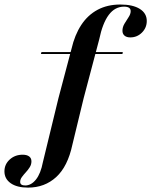

<svg xmlns="http://www.w3.org/2000/svg" viewBox="-191 -651 682 866"><path d="M-6.5 -407.3 -4 -416.1H362.9L361.3 -407.3ZM72.6 -208.1 131.5 -430.6Q146 -493.5 175.4 -538.3Q204.8 -583.1 249.2 -606.9Q293.5 -630.6 351.6 -630.6Q408.1 -630.6 439.5 -610.9Q471 -591.1 471 -556.5Q471 -525.8 449.2 -504Q427.4 -482.3 396.8 -482.3Q379.8 -482.3 370.6 -490.3Q361.3 -498.4 361.3 -512.1Q361.3 -529 370.6 -544.4Q379.8 -559.7 389.1 -573.8Q398.4 -587.9 398.4 -600.8Q398.4 -621 368.5 -621Q327.4 -621 299.6 -583.9Q271.8 -546.8 256.5 -473.4L186.3 -208.1ZM135.5 1.6Q114.5 100 62.5 147.6Q10.5 195.2 -64.5 195.2Q-114.5 195.2 -142.7 175.4Q-171 155.6 -171 121.8Q-171 90.3 -147.2 68.5Q-123.4 46.8 -88.7 46.8Q-70.2 46.8 -59.7 54.4Q-49.2 62.1 -49.2 76.6Q-49.2 91.1 -56.9 103.2Q-64.5 115.3 -74.6 126.2Q-84.7 137.1 -92.3 147.6Q-100 158.1 -100 169.4Q-100 185.5 -77.4 185.5Q-50 185.5 -28.6 158.5Q-7.3 131.5 2.4 80.6L72.6 -208.1H186.3Z"/></svg>

Font: Playfair 144pt
Style: Bold Italic
Weight: 700
Italic angle: -15.6°
Designer: Claus Eggers Sørensen
Foundry: Claus Eggers Sørensen
Version: Version 2.203